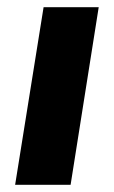

<svg xmlns="http://www.w3.org/2000/svg" viewBox="-20 -513 317 533"><path d="M22 0 101 -493H254L176 0Z"/></svg>

Font: Nunito Sans 11pt ExtraBold
Style: Italic
Weight: 800
Italic angle: -9°
Version: Version 3.101;gftools[0.9.27]